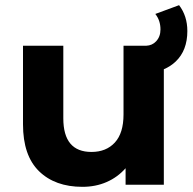

<svg xmlns="http://www.w3.org/2000/svg" viewBox="-20 -715 745 743"><path d="M466 0V-64Q435 -29 392.5 -10.5Q350 8 299 8Q193 8 131 -52.5Q69 -113 69 -234V-538H225V-257Q225 -127 334 -127Q391 -127 424.5 -163.5Q458 -200 458 -272V-538H546Q569 -539 584 -555Q601 -573 601 -601Q601 -636 581 -661L673 -695Q705 -653 705 -595Q705 -520 660 -477Q640 -458 614 -447V0Z"/></svg>

Font: CMG Sans
Style: Bold
Weight: 700
Designer: Julieta Ulanovsky
Foundry: Julieta Ulanovsky
Version: Version 7.200